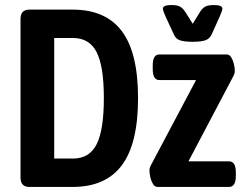

<svg xmlns="http://www.w3.org/2000/svg" viewBox="-20 -738 960 758"><path d="M96 0Q61 0 61 -37V-663Q61 -700 96 -700H267Q397 -700 461 -615Q525 -530 525 -351Q525 -171 461 -85.5Q397 0 267 0ZM194 -112H268Q333 -112 361.5 -168.5Q390 -225 390 -351Q390 -476 361.5 -532Q333 -588 268 -588H194ZM602 0Q591 0 584 -11.5Q577 -23 573.5 -38Q570 -53 570 -66Q570 -75 577 -88L754 -422H609Q583 -422 583 -465V-480Q583 -523 609 -523H875Q886 -523 893 -511.5Q900 -500 903.5 -485Q907 -470 907 -457Q907 -448 900 -435L724 -101H884Q911 -101 911 -58V-43Q911 0 884 0ZM824 -718Q844 -718 851 -714Q858 -710 858 -704Q858 -697 848 -674L816 -603Q808 -585 791 -579Q774 -573 741 -573Q707 -573 690 -579Q673 -585 666 -603L633 -674Q623 -697 623 -704Q623 -710 630 -714Q637 -718 658 -718Q679 -718 690.5 -712Q702 -706 712 -690L741 -644L769 -690Q779 -706 790.5 -712Q802 -718 824 -718Z"/></svg>

Font: Asap Condensed SemiBold
Style: Regular
Weight: 600
Width: 3
Designer: Pablo Cosgaya
Foundry: Omnibus-Type
Version: Version 3.001; ttfautohint (v1.8.4.7-5d5b)